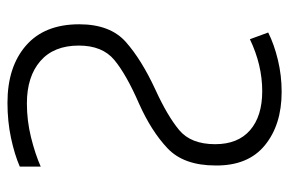

<svg xmlns="http://www.w3.org/2000/svg" viewBox="-150 -614 774 514"><g transform="rotate(90 237.0 -357.0)"><path d="M226 -724Q182 -724 140.5 -714Q99 -704 67 -688L85 -639Q154 -672 224 -672Q291 -672 328.5 -639.5Q366 -607 366 -546Q366 -481 328 -449.5Q290 -418 220 -386Q140 -349 92.5 -307Q45 -265 45 -182Q45 -89 102 -39.5Q159 10 255 10Q305 10 349.5 0.5Q394 -9 426 -23V-79Q392 -64 347.5 -53Q303 -42 257 -42Q185 -42 143.5 -78Q102 -114 102 -181Q102 -244 140.5 -276Q179 -308 257 -342Q331 -375 377 -418.5Q423 -462 423 -547Q424 -634 369 -679Q314 -724 226 -724Z"/></g></svg>

Font: Noto Sans UI SemiCondensed Light
Style: Regular
Weight: 300
Width: 4
Designer: Monotype Design Team
Foundry: Monotype Imaging Inc.
Version: Version 1.901